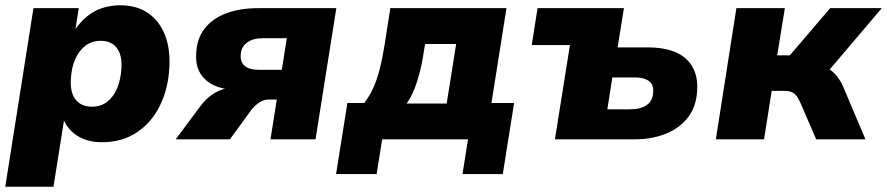

<svg xmlns="http://www.w3.org/2000/svg" viewBox="-21 -529 3368 729"><path d="M-1 180 106 -498H278L265 -415H263Q284 -446 310.5 -467.5Q337 -489 369 -499Q401 -509 435 -509Q498 -509 541 -479.5Q584 -450 605 -397Q626 -344 622 -274Q618 -192 586 -127.5Q554 -63 498 -26Q442 11 366 11Q312 11 274 -12.5Q236 -36 219 -78H223L182 180ZM328 -124Q362 -124 386 -142.5Q410 -161 424 -194.5Q438 -228 440 -271Q443 -320 422.5 -347Q402 -374 361 -374Q328 -374 303.5 -355.5Q279 -337 264.5 -304Q250 -271 248 -227Q245 -178 266 -151Q287 -124 328 -124Z M646 0 737 -122Q762 -157 793 -175.5Q824 -194 852 -194H873L872 -188Q826 -189 791.5 -205Q757 -221 739 -251.5Q721 -282 724 -326Q726 -382 756 -420.5Q786 -459 838 -478.5Q890 -498 959 -498H1256L1177 0H1006L1030 -151H998Q980 -151 963 -139.5Q946 -128 932 -110L852 0ZM961 -264H1049L1068 -384H978Q939 -384 916.5 -367Q894 -350 893 -321Q891 -293 908.5 -278.5Q926 -264 961 -264Z M1255 132 1298 -138H1362Q1382 -164 1396 -194.5Q1410 -225 1420.5 -266Q1431 -307 1440 -363L1461 -498H1902L1845 -138H1931L1888 132H1735L1756 0H1430L1409 132ZM1523 -136H1675L1711 -362H1593L1585 -313Q1577 -264 1561.5 -216Q1546 -168 1523 -136Z M2086 0 2143 -358H1998L2020 -498H2348L2324 -349H2439Q2537 -349 2584 -305.5Q2631 -262 2626 -186Q2623 -124 2591 -83Q2559 -42 2506.5 -21Q2454 0 2389 0ZM2285 -114H2371Q2411 -114 2434.5 -130Q2458 -146 2459 -180Q2461 -208 2442.5 -221.5Q2424 -235 2389 -235H2304Z M2697 0 2775 -498H2959L2930 -319H2978L3131 -498H3327L3107 -239L3079 -284Q3104 -281 3123.5 -269Q3143 -257 3157.5 -238.5Q3172 -220 3182 -196L3265 0H3078L3017 -141Q3010 -157 3002 -166.5Q2994 -176 2983 -180Q2972 -184 2957 -184H2909L2880 0Z"/></svg>

Font: Nunito Sans 10pt Black
Style: Italic
Weight: 900
Italic angle: -9°
Designer: Vernon Adams
Foundry: Vernon Adams
Version: Version 3.101;gftools[0.9.27]